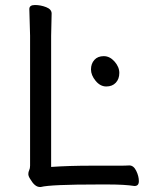

<svg xmlns="http://www.w3.org/2000/svg" viewBox="-20 -731 587 766"><path d="M456 -440Q456 -416 442 -401Q428 -386 404 -386Q380 -386 361.5 -408.5Q343 -431 343 -454Q343 -477 356.5 -492Q370 -507 394 -507Q418 -507 437 -485.5Q456 -464 456 -440ZM184 -65Q256 -70 345 -70H458Q482 -70 495 -71H496Q513 -71 523.5 -49.5Q534 -28 534 -8.5Q534 11 517 11H516Q477 5 413 5H372Q181 5 143 15H139Q119 15 101 -16Q93 -28 93 -36.5Q93 -45 96.5 -52Q100 -59 100 -70V-589L97 -695Q97 -711 119.5 -711Q142 -711 164 -702.5Q186 -694 186 -677L184 -588Z"/></svg>

Font: LXGW WenKai Lite Medium
Style: Regular
Weight: 500
Designer: LXGW / Fontworks Inc.
Foundry: LXGW / Fontworks Inc.
Version: Version 1.511; March 25, 2025